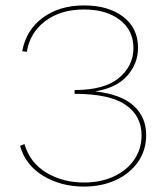

<svg xmlns="http://www.w3.org/2000/svg" viewBox="-20 -683 615 708"><path d="M519 -185Q519 -129 489 -86Q459 -43 407 -19Q355 5 289 5Q205 5 139.5 -34.5Q74 -74 54 -145L70 -152Q91 -82 151.5 -46Q212 -10 290 -10Q351 -10 399 -32Q447 -54 474.5 -93.5Q502 -133 502 -184Q502 -256 443 -296.5Q384 -337 255 -337V-351Q365 -351 418.5 -395.5Q472 -440 472 -506Q472 -571 422 -609.5Q372 -648 290 -648Q203 -648 146.5 -605Q90 -562 79 -492L62 -494Q76 -572 137.5 -617.5Q199 -663 290 -663Q380 -663 434.5 -621Q489 -579 489 -507Q489 -449 449.5 -404Q410 -359 331 -346Q427 -335 473 -293Q519 -251 519 -185Z"/></svg>

Font: Ysabeau SC Thin
Style: Regular
Weight: 200
Designer: Christian Thalmann (Catharsis Fonts)
Version: Version 0.003